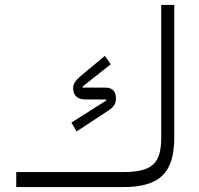

<svg xmlns="http://www.w3.org/2000/svg" viewBox="-20 -760 809 780"><path d="M46 0H480C629 0 688 -58 688 -202V-740H635V-202C635 -95 598 -61 480 -61H46ZM291 -226 404 -300C440 -323 451 -333 451 -362C451 -389 436 -404 409 -404H316L315 -408L430 -499L406 -533L325 -466C289 -436 277 -423 277 -402C277 -371 296 -356 327 -356H411L412 -352L270 -262Z"/></svg>

Font: IBM Plex Arabic Light
Style: Regular
Weight: 300
Designer: Mike Abbink, Paul van der Laan, Pieter van Rosmalen, Wael Morcos, Khajak Apelian
Foundry: Bold Monday
Version: Version 1.0